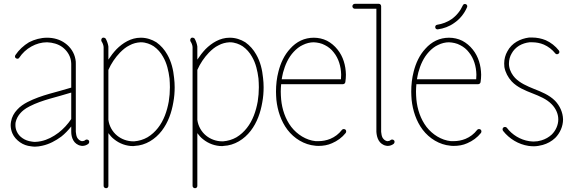

<svg xmlns="http://www.w3.org/2000/svg" viewBox="-20 -768 3015 1008"><path d="M136 -210C202 -244 279 -258 354 -282V-143C335 -115 313 -91 287 -71C259 -50 229 -34 196 -27C185 -25 174 -23 163 -23C157 -23 151 -24 145 -25C129 -27 112 -33 99 -42C85 -51 74 -64 68 -78C63 -89 61 -100 61 -111C61 -116 61 -121 62 -126C66 -144 75 -161 88 -175C96 -184 110 -197 136 -210ZM132 -546C104 -529 79 -506 61 -479C57 -473 58 -465 64 -462C70 -458 78 -459 81 -465C97 -489 119 -510 145 -524C170 -538 198 -546 227 -546C256 -545 285 -537 307 -521C330 -504 347 -479 352 -452C353 -446 354 -439 354 -433V-308C278 -284 198 -270 124 -232C105 -222 85 -209 70 -192C54 -175 42 -154 38 -130C37 -124 36 -118 36 -111C36 -97 39 -82 45 -68C53 -49 68 -33 85 -21C102 -9 122 -2 142 0C149 1 156 2 163 2C176 2 189 0 202 -3C239 -11 272 -29 302 -51C321 -66 338 -84 354 -104V-78V-77V-76C354 -61 357 -45 365 -31C369 -24 374 -18 381 -13C388 -8 396 -4 405 -3C407 -2 410 -2 412 -2C424 -2 435 -6 444 -13C449 -18 450 -26 446 -31C441 -36 433 -37 428 -33C424 -29 418 -27 412 -27C411 -27 410 -27 409 -27C405 -28 400 -30 396 -33C392 -36 389 -40 386 -44C381 -53 379 -64 378 -76V-77V-78V-433C378 -441 378 -449 376 -457C370 -491 350 -521 322 -541C295 -561 261 -570 228 -570H227C194 -570 161 -561 132 -546Z M592 -510C576 -493 562 -475 549 -455V-512C549 -516 549 -520 549 -524C547 -538 542 -552 535 -565C531 -570 523 -572 517 -569C512 -565 510 -557 513 -551C519 -542 523 -532 524 -521C524 -518 524 -515 524 -512V208C524 215 530 220 537 220C544 220 549 215 549 208V-69C558 -57 567 -46 579 -37C607 -14 643 -1 679 -1C682 -1 684 -1 687 -2C715 -3 743 -12 767 -26C791 -40 812 -59 829 -81C863 -125 881 -178 890 -231C895 -257 897 -284 897 -310C897 -326 896 -343 894 -359C890 -401 880 -444 858 -482C844 -507 825 -529 801 -546C777 -561 749 -570 720 -570H718C693 -570 669 -563 648 -552C627 -541 608 -526 592 -510ZM549 -401C564 -435 585 -466 610 -492C625 -507 641 -521 660 -530C678 -540 698 -545 718 -546H720C746 -546 770 -536 787 -525C807 -511 824 -492 836 -470C856 -436 865 -396 870 -356C871 -341 872 -326 872 -310C872 -285 870 -260 866 -235C857 -185 840 -135 809 -96C794 -77 776 -60 754 -47C733 -35 709 -28 685 -26C683 -26 682 -26 679 -26C649 -26 618 -37 595 -56C570 -76 553 -107 549 -139Z M1059 -510C1043 -493 1029 -475 1016 -455V-512C1016 -516 1016 -520 1016 -524C1014 -538 1009 -552 1002 -565C998 -570 990 -572 984 -569C979 -565 977 -557 980 -551C986 -542 990 -532 991 -521C991 -518 991 -515 991 -512V208C991 215 997 220 1004 220C1011 220 1016 215 1016 208V-69C1025 -57 1034 -46 1046 -37C1074 -14 1110 -1 1146 -1C1149 -1 1151 -1 1154 -2C1182 -3 1210 -12 1234 -26C1258 -40 1279 -59 1296 -81C1330 -125 1348 -178 1357 -231C1362 -257 1364 -284 1364 -310C1364 -326 1363 -343 1361 -359C1357 -401 1347 -444 1325 -482C1311 -507 1292 -529 1268 -546C1244 -561 1216 -570 1187 -570H1185C1160 -570 1136 -563 1115 -552C1094 -541 1075 -526 1059 -510ZM1016 -401C1031 -435 1052 -466 1077 -492C1092 -507 1108 -521 1127 -530C1145 -540 1165 -545 1185 -546H1187C1213 -546 1237 -536 1254 -525C1274 -511 1291 -492 1303 -470C1323 -436 1332 -396 1337 -356C1338 -341 1339 -326 1339 -310C1339 -285 1337 -260 1333 -235C1324 -185 1307 -135 1276 -96C1261 -77 1243 -60 1221 -47C1200 -35 1176 -28 1152 -26C1150 -26 1149 -26 1146 -26C1116 -26 1085 -37 1062 -56C1037 -76 1020 -107 1016 -139Z M1723 -16C1751 -28 1776 -46 1795 -70C1799 -76 1798 -84 1793 -88C1787 -92 1779 -91 1775 -86C1759 -65 1738 -49 1714 -39C1694 -31 1673 -27 1652 -27C1647 -27 1642 -27 1637 -27C1587 -32 1540 -62 1509 -102C1478 -143 1461 -194 1456 -246C1455 -260 1454 -273 1454 -287C1454 -300 1455 -313 1456 -326H1780C1787 -326 1792 -331 1793 -337C1795 -350 1796 -362 1796 -375V-377C1795 -424 1782 -471 1752 -508C1737 -527 1718 -543 1697 -554C1675 -565 1651 -570 1627 -570C1604 -570 1580 -565 1559 -555C1538 -545 1519 -530 1504 -513C1472 -479 1453 -436 1442 -393C1433 -359 1429 -323 1429 -287C1429 -273 1430 -258 1431 -244C1437 -188 1455 -132 1489 -87C1524 -41 1577 -8 1635 -3C1641 -2 1647 -2 1652 -2C1677 -2 1701 -6 1723 -16ZM1459 -352C1461 -363 1463 -375 1466 -387C1477 -428 1494 -466 1522 -496C1536 -511 1552 -524 1570 -532C1588 -541 1608 -546 1627 -546C1647 -545 1668 -541 1686 -531C1704 -522 1720 -509 1732 -493C1758 -461 1770 -419 1771 -377V-375C1771 -367 1770 -359 1770 -352Z M1969 -748H1843C1836 -748 1830 -742 1830 -735C1830 -728 1836 -722 1843 -722H1956V-79V-77V-76C1957 -61 1960 -45 1968 -31C1972 -24 1977 -18 1984 -13C1991 -8 1999 -4 2008 -3C2010 -2 2013 -2 2015 -2C2027 -2 2038 -6 2047 -13C2052 -18 2053 -26 2049 -31C2044 -36 2036 -37 2031 -33C2027 -29 2021 -27 2015 -27C2014 -27 2013 -27 2012 -27C2008 -28 2003 -30 1999 -33C1995 -36 1992 -40 1989 -44C1984 -53 1982 -64 1981 -76V-77V-78V-735C1981 -742 1976 -748 1969 -748Z M2364 -647C2394 -667 2418 -697 2432 -730C2435 -736 2432 -744 2426 -746C2420 -749 2412 -746 2410 -740C2397 -711 2376 -685 2350 -667C2328 -652 2302 -642 2275 -638C2268 -637 2264 -631 2265 -624C2266 -617 2272 -613 2279 -614C2309 -618 2339 -629 2364 -647ZM2433 -16C2461 -28 2486 -46 2505 -70C2509 -76 2508 -84 2503 -88C2497 -92 2489 -91 2485 -86C2469 -65 2448 -49 2424 -39C2404 -31 2383 -27 2362 -27C2357 -27 2352 -27 2347 -27C2297 -32 2250 -62 2219 -102C2188 -143 2171 -194 2166 -246C2165 -260 2164 -273 2164 -287C2164 -300 2165 -313 2166 -326H2490C2497 -326 2502 -331 2503 -337C2505 -350 2506 -362 2506 -375V-377C2505 -424 2492 -471 2462 -508C2447 -527 2428 -543 2407 -554C2385 -565 2361 -570 2337 -570C2314 -570 2290 -565 2269 -555C2248 -545 2229 -530 2214 -513C2182 -479 2163 -436 2152 -393C2143 -359 2139 -323 2139 -287C2139 -273 2140 -258 2141 -244C2147 -188 2165 -132 2199 -87C2234 -41 2287 -8 2345 -3C2351 -2 2357 -2 2362 -2C2387 -2 2411 -6 2433 -16ZM2169 -352C2171 -363 2173 -375 2176 -387C2187 -428 2204 -466 2232 -496C2246 -511 2262 -524 2280 -532C2298 -541 2318 -546 2337 -546C2357 -545 2378 -541 2396 -531C2414 -522 2430 -509 2442 -493C2468 -461 2480 -419 2481 -377V-375C2481 -367 2480 -359 2480 -352Z M2835 -534C2858 -524 2879 -508 2895 -488C2899 -482 2907 -482 2912 -486C2918 -490 2918 -498 2914 -503C2896 -526 2872 -545 2845 -557C2823 -566 2798 -571 2774 -571C2769 -571 2763 -571 2758 -571C2735 -568 2712 -561 2692 -549C2672 -537 2655 -520 2644 -499C2633 -480 2627 -458 2627 -435C2627 -429 2628 -423 2628 -416C2633 -388 2647 -362 2666 -341C2696 -309 2737 -293 2775 -278C2813 -263 2850 -248 2876 -221C2897 -200 2911 -171 2911 -142V-141C2911 -112 2898 -83 2877 -62C2862 -48 2843 -37 2822 -31C2809 -27 2796 -25 2782 -25C2774 -25 2766 -26 2758 -27C2712 -34 2669 -60 2641 -97C2637 -102 2629 -103 2623 -99C2618 -95 2617 -87 2621 -81C2654 -39 2702 -10 2755 -2C2764 -1 2773 0 2782 0C2798 0 2814 -3 2829 -7C2854 -14 2876 -26 2895 -44C2920 -69 2936 -105 2936 -141V-142C2935 -178 2919 -213 2894 -239C2863 -270 2822 -286 2784 -301C2747 -316 2710 -332 2684 -359C2671 -373 2657 -394 2653 -420C2652 -425 2652 -430 2652 -435C2652 -453 2657 -472 2666 -487C2675 -504 2689 -518 2705 -528C2722 -538 2741 -544 2760 -546C2765 -546 2770 -546 2774 -546C2795 -546 2816 -542 2835 -534Z"/></svg>

Font: LS
Style: Light
Weight: 300
Designer: BSozoo
Foundry: BSozoo
Version: Version 001.000